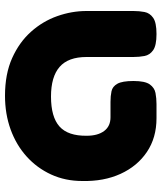

<svg xmlns="http://www.w3.org/2000/svg" viewBox="41 -667 646 768"><g transform="rotate(90 364.0 -283.0)"><path d="M363 20Q276 20 212.5 -8.5Q149 -37 107 -84Q65 -131 44.5 -189Q24 -247 24 -306V-494Q24 -517 28 -538Q32 -559 51 -572.5Q70 -586 116 -586Q162 -586 181 -572.5Q200 -559 204 -538Q208 -517 208 -493V-306Q208 -233 247.5 -198.5Q287 -164 366 -164Q448 -164 486 -198Q524 -232 523 -307Q523 -351 504 -376.5Q485 -402 449 -402H387Q364 -402 345 -406Q326 -410 315 -429.5Q304 -449 304 -494Q304 -540 317.5 -559Q331 -578 352 -582Q373 -586 396 -586H453Q531 -586 588 -547.5Q645 -509 675.5 -442Q706 -375 704 -289Q704 -221 678 -164.5Q652 -108 606 -66.5Q560 -25 498 -2.5Q436 20 363 20Z"/></g></svg>

Font: Fredoka SemiExpanded
Style: Bold
Weight: 700
Width: 6
Designer: Ben Nathan
Foundry: Milena B. Brandão, Ben Nathan
Version: Version 2.001